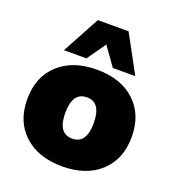

<svg xmlns="http://www.w3.org/2000/svg" viewBox="-139 -875 910 997"><g transform="rotate(20 315.5 -376.5)"><path d="M119.1 -558.1 231 -765.1H400.9L513.2 -558.1H389.2L315.9 -661.1L243.2 -558.1ZM526.1 -59.6Q448.2 12.2 315.9 12.2Q183.6 12.2 105.2 -59.6Q26.9 -131.3 26.9 -254.9Q26.9 -378.4 105.2 -450.2Q183.6 -522 315.9 -522Q448.2 -522 526.1 -450.2Q604 -378.4 604 -254.9Q604 -131.3 526.1 -59.6ZM315.9 -141.1Q394 -141.1 394 -254.9Q394 -369.1 315.9 -369.1Q236.8 -369.1 236.8 -254.9Q236.8 -141.1 315.9 -141.1Z"/></g></svg>

Font: Mulish ExtraBlack
Style: Regular
Weight: 1000
Designer: Vernon Adams
Foundry: Vernon Adams
Version: Version 3.603; ttfautohint (v1.8.3)